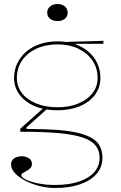

<svg xmlns="http://www.w3.org/2000/svg" viewBox="-20 -721 600 956"><path d="M254 215Q215 215 176 205Q137 195 105.5 178.5Q74 162 54.5 141Q35 120 35 98Q35 84 42.5 75Q50 66 62 61.5Q74 57 87 57Q107 57 123 66.5Q139 76 139 95Q139 106 133.5 113Q128 120 120.5 125Q113 130 105 134Q97 138 91.5 142Q86 146 86 151Q86 162 109.5 173.5Q133 185 171.5 192.5Q210 200 254 200Q322 200 372 183.5Q422 167 449 136.5Q476 106 476 65Q476 28 455.5 3Q435 -22 389.5 -37Q344 -52 268 -58.5Q192 -65 81 -65V-80L202 -188L214 -178L112 -87V-79Q197 -79 260.5 -74.5Q324 -70 368 -59.5Q412 -49 439 -32.5Q466 -16 478 8.5Q490 33 490 65Q490 111 461 144.5Q432 178 379.5 196.5Q327 215 254 215ZM266 -172Q218 -172 178.5 -183.5Q139 -195 110.5 -216.5Q82 -238 66 -267.5Q50 -297 50 -332Q50 -372 66 -405.5Q82 -439 110.5 -463.5Q139 -488 178.5 -501.5Q218 -515 266 -515Q314 -515 353 -501.5Q392 -488 420.5 -463.5Q449 -439 464.5 -405.5Q480 -372 480 -332Q480 -297 464.5 -267.5Q449 -238 420.5 -216.5Q392 -195 352.5 -183.5Q313 -172 266 -172ZM266 -187Q325 -187 370 -205.5Q415 -224 440.5 -257Q466 -290 466 -332Q466 -382 440.5 -419.5Q415 -457 370 -478.5Q325 -500 266 -500Q207 -500 161 -478.5Q115 -457 89.5 -419.5Q64 -382 64 -332Q64 -290 89.5 -257Q115 -224 161 -205.5Q207 -187 266 -187ZM357 -490 308 -512Q327 -513 345.5 -513.5Q364 -514 383 -514.5Q402 -515 420.5 -515.5Q439 -516 457.5 -516.5Q476 -517 495 -518V-503H357ZM267 -701Q289 -701 303 -689Q317 -677 317 -658Q317 -639 303 -627.5Q289 -616 267 -616Q244 -616 229.5 -627.5Q215 -639 215 -658Q215 -677 229.5 -689Q244 -701 267 -701Z"/></svg>

Font: Kalnia Thin
Style: Regular
Weight: 250
Designer: Frida Medrano
Foundry: Frida Medrano
Version: Version 1.105